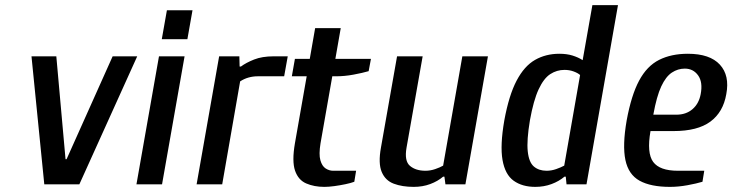

<svg xmlns="http://www.w3.org/2000/svg" viewBox="-20 -720 2861 750"><path d="M153 0 103 -500H200L236 -98H240L420 -500H516L290 0Z M513 0 601 -500H701L613 0ZM612 -567 632 -680H732L712 -567Z M748 0 836 -500H915L916 -460H921Q941 -475 972.5 -487.5Q1004 -500 1049 -500H1104L1090 -422H987Q968 -422 950.5 -417Q933 -412 918 -402L848 0Z M1247 10Q1207 10 1176 -3.5Q1145 -17 1132.5 -53.5Q1120 -90 1132 -160L1178 -422H1120L1132 -490H1190L1211 -610H1311L1290 -490H1429L1420 -442Q1396 -435 1361 -428.5Q1326 -422 1293 -422H1278L1232 -160Q1225 -117 1231.5 -94Q1238 -71 1252 -62Q1266 -53 1281 -53H1371L1364 -10Q1351 -5 1329.5 -0.5Q1308 4 1286 7Q1264 10 1247 10Z M1596 10Q1551 10 1518 -2.5Q1485 -15 1471 -48.5Q1457 -82 1468 -143L1531 -500H1631L1568 -143Q1559 -91 1581.5 -72Q1604 -53 1642 -53Q1661 -53 1680 -59.5Q1699 -66 1711 -73L1786 -500H1886L1798 0H1720L1716 -30H1711Q1690 -12 1660.5 -1Q1631 10 1596 10Z M2071 10Q2020 10 1986.5 -14Q1953 -38 1943 -95Q1933 -152 1950 -250Q1968 -348 1998 -405Q2028 -462 2070 -486Q2112 -510 2165 -510Q2194 -510 2216.5 -503Q2239 -496 2256 -485L2294 -700H2394L2271 0H2193L2190 -30H2185Q2164 -12 2134.5 -1Q2105 10 2071 10ZM2115 -53Q2134 -53 2152.5 -59.5Q2171 -66 2184 -73L2246 -427Q2237 -435 2220.5 -441Q2204 -447 2185 -447Q2155 -447 2129.5 -430.5Q2104 -414 2084 -371Q2064 -328 2050 -250Q2037 -172 2041.5 -129Q2046 -86 2065.5 -69.5Q2085 -53 2115 -53Z M2597 10Q2522 10 2478.5 -14Q2435 -38 2423 -95Q2411 -152 2428 -250Q2446 -348 2476.5 -405Q2507 -462 2554.5 -486Q2602 -510 2667 -510Q2753 -510 2792 -467.5Q2831 -425 2817 -352Q2805 -282 2755 -245Q2705 -208 2611 -208H2521Q2506 -122 2531.5 -87.5Q2557 -53 2628 -53H2731L2724 -10Q2701 -3 2665.5 3.5Q2630 10 2597 10ZM2532 -272H2622Q2660 -272 2685 -293.5Q2710 -315 2717 -352Q2726 -399 2707 -425.5Q2688 -452 2655 -452Q2628 -452 2604.5 -436.5Q2581 -421 2563 -382.5Q2545 -344 2532 -272Z"/></svg>

Font: Cuprum Medium
Style: Italic
Weight: 500
Italic angle: -10°
Version: Version 3.000